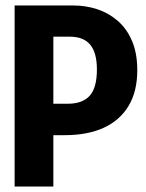

<svg xmlns="http://www.w3.org/2000/svg" viewBox="-20 -680 532 700"><path d="M132.3 -187.2V-301.8H227.3Q280.8 -301.8 307.1 -331Q333.3 -360.2 333.3 -426.7Q333.3 -487.2 309.1 -516.8Q284.8 -546.3 234 -546.3H132.3V-660H248Q292.5 -660 333.9 -646.6Q375.3 -633.2 408.8 -604.4Q442.2 -575.7 461.3 -530.8Q480.5 -486 480.5 -424.2Q480.5 -346.8 448.8 -294Q417.2 -241.2 358.2 -214.2Q299.2 -187.2 216 -187.2ZM33.3 0V-660H174.5V0Z"/></svg>

Font: Bricolage Grotesque 96pt ExtraBold SemiCondensed
Style: Regular
Weight: 800
Width: 4
Version: Version 1.001;gftools[0.9.33.dev8+g029e19f]